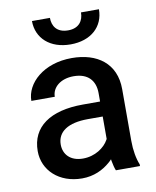

<svg xmlns="http://www.w3.org/2000/svg" viewBox="-84 -800 709 874"><g transform="rotate(-10 271.0 -362.5)"><path d="M370.1 -45.9C373.5 -28.3 377 -12.2 382.3 0H493.7V-7.8C481.9 -36.1 474.6 -76.2 474.6 -119.6V-358.9C474.6 -478.5 389.6 -538.1 272.9 -538.1C142.1 -538.1 58.1 -459.5 58.1 -377.9H166.5C166.5 -420.9 206.1 -455.1 266.6 -455.1C332.5 -455.1 365.7 -418 365.7 -359.9V-320.8H286.1C135.3 -320.8 46.9 -259.8 46.9 -147.5C46.9 -58.1 119.6 9.8 225.1 9.8C280.3 9.8 322.8 -11.7 354.5 -39.1C359.9 -43.5 364.7 -48.3 369.1 -53.2C369.6 -50.8 369.6 -48.3 370.1 -45.9ZM363.3 -143.6C345.2 -110.4 300.8 -78.6 244.6 -78.6C186.5 -78.6 155.3 -113.3 155.3 -158.7C155.3 -217.8 205.1 -251.5 296.9 -251.5H365.7V-147.9C365.2 -146.5 364.3 -145 363.3 -143.6ZM350.6 -735.4C350.6 -697.8 330.1 -665 279.3 -665C226.6 -665 207 -697.8 207 -735.4H124C124 -655.8 184.6 -600.1 279.3 -600.1C373.5 -600.1 433.6 -654.8 433.6 -735.4Z"/></g></svg>

Font: Bert Sans Medium
Style: Regular
Weight: 500
Designer: Christian Robertson (Google), Cristiano Sobral
Foundry: Google, Cristiano Sobral
Version: Version 3.101